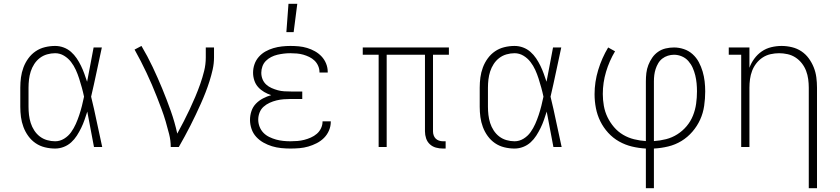

<svg xmlns="http://www.w3.org/2000/svg" viewBox="-20 -768 4390 1003"><path d="M268 8Q241 8 214.5 1.5Q188 -5 166 -20Q144 -35 128 -57Q112 -79 102.5 -104.5Q93 -130 89.5 -156.5Q86 -183 86 -210V-310Q86 -337 89.5 -363.5Q93 -390 102.5 -415.5Q112 -441 128 -463Q144 -485 166 -500Q188 -515 214.5 -521.5Q241 -528 268 -528Q291 -528 312.5 -520Q334 -512 351 -497Q368 -482 380.5 -463.5Q393 -445 403 -424.5Q413 -404 420.5 -383Q428 -362 435 -341Q444 -385 452 -430Q460 -475 469 -520H512Q498 -456 484.5 -391.5Q471 -327 456 -263Q472 -198 485.5 -132Q499 -66 514 0H471Q462 -46 453.5 -92.5Q445 -139 436 -185Q429 -163 421.5 -141.5Q414 -120 404 -99.5Q394 -79 381.5 -59.5Q369 -40 352 -24.5Q335 -9 313 -0.5Q291 8 268 8ZM268 -30Q293 -30 315 -43.5Q337 -57 351.5 -77.5Q366 -98 376 -120.5Q386 -143 394 -167Q402 -191 408 -215Q414 -239 419 -263Q414 -287 407.5 -310.5Q401 -334 393.5 -357.5Q386 -381 376 -403Q366 -425 351 -444.5Q336 -464 314.5 -477Q293 -490 268 -490Q247 -490 226 -484Q205 -478 188 -465Q171 -452 159 -433.5Q147 -415 140.5 -394.5Q134 -374 131.5 -352.5Q129 -331 129 -310V-210Q129 -189 131.5 -167.5Q134 -146 140.5 -125.5Q147 -105 159 -86.5Q171 -68 188 -55Q205 -42 226 -36Q247 -30 268 -30Z M872 0Q872 -34 863.5 -67.5Q855 -101 845.5 -133.5Q836 -166 824 -198Q812 -230 799.5 -262Q787 -294 773.5 -325.5Q760 -357 745.5 -387.5Q731 -418 715.5 -448.5Q700 -479 683 -509L719 -528Q751 -474 777.5 -418Q804 -362 827.5 -305Q851 -248 872 -189Q893 -130 906 -70Q923 -101 939.5 -133Q956 -165 971 -197Q986 -229 1000 -262Q1014 -295 1026 -329Q1038 -363 1046.5 -397.5Q1055 -432 1055 -468V-520H1098V-468Q1098 -436 1091 -405Q1084 -374 1074.5 -344Q1065 -314 1053.5 -284.5Q1042 -255 1029 -226Q1016 -197 1002.5 -168.5Q989 -140 974.5 -111.5Q960 -83 945 -55.5Q930 -28 914 0Z M1497 8Q1473 8 1448.5 5.5Q1424 3 1401 -4Q1378 -11 1356.5 -23Q1335 -35 1318.5 -53Q1302 -71 1294 -94.5Q1286 -118 1286 -142Q1286 -165 1293.5 -187.5Q1301 -210 1317 -226.5Q1333 -243 1354 -254Q1375 -265 1397 -271Q1378 -277 1360 -287.5Q1342 -298 1328.5 -313Q1315 -328 1308.5 -348Q1302 -368 1302 -388Q1302 -411 1309.5 -432.5Q1317 -454 1332 -471Q1347 -488 1366.5 -499Q1386 -510 1408 -516.5Q1430 -523 1452.5 -525.5Q1475 -528 1497 -528Q1519 -528 1541 -526Q1563 -524 1584.5 -517.5Q1606 -511 1625.5 -500Q1645 -489 1660 -473Q1675 -457 1683.5 -436Q1692 -415 1692 -393V-389H1649V-391Q1649 -408 1642 -424Q1635 -440 1623 -451.5Q1611 -463 1595.5 -470.5Q1580 -478 1564 -482.5Q1548 -487 1531 -488.5Q1514 -490 1497 -490Q1480 -490 1463 -488Q1446 -486 1429 -482Q1412 -478 1396.5 -470Q1381 -462 1369 -450Q1357 -438 1351 -421.5Q1345 -405 1345 -388Q1345 -370 1351.5 -354Q1358 -338 1370.5 -326.5Q1383 -315 1399 -308Q1415 -301 1431.5 -296.5Q1448 -292 1465.5 -291Q1483 -290 1500 -290H1559V-251H1500Q1481 -251 1462 -249.5Q1443 -248 1424.5 -243.5Q1406 -239 1388.5 -231Q1371 -223 1357 -210.5Q1343 -198 1336 -180Q1329 -162 1329 -143Q1329 -124 1336 -106Q1343 -88 1356 -74.5Q1369 -61 1386.5 -52.5Q1404 -44 1422 -39Q1440 -34 1459 -32Q1478 -30 1497 -30Q1516 -30 1534 -31.5Q1552 -33 1569.5 -37.5Q1587 -42 1604 -49.5Q1621 -57 1635 -69Q1649 -81 1657 -98Q1665 -115 1665 -133V-134H1708V-132Q1708 -108 1698.5 -86Q1689 -64 1672.5 -47.5Q1656 -31 1634.5 -20Q1613 -9 1590.5 -2.5Q1568 4 1544.5 6Q1521 8 1497 8ZM1476 -600 1487 -748H1533L1514 -600Z M2294 8Q2275 8 2257 3Q2239 -2 2225.5 -14.5Q2212 -27 2206 -45Q2200 -63 2200 -82V-482H2000V0H1958V-482H1875V-520H2325V-482H2242V-82Q2242 -71 2245.5 -61Q2249 -51 2256 -44Q2263 -37 2273 -33.5Q2283 -30 2294 -30H2308V8Z M2668 8Q2641 8 2614.5 1.5Q2588 -5 2566 -20Q2544 -35 2528 -57Q2512 -79 2502.5 -104.5Q2493 -130 2489.5 -156.5Q2486 -183 2486 -210V-310Q2486 -337 2489.5 -363.5Q2493 -390 2502.5 -415.5Q2512 -441 2528 -463Q2544 -485 2566 -500Q2588 -515 2614.5 -521.5Q2641 -528 2668 -528Q2691 -528 2712.5 -520Q2734 -512 2751 -497Q2768 -482 2780.5 -463.5Q2793 -445 2803 -424.5Q2813 -404 2820.5 -383Q2828 -362 2835 -341Q2844 -385 2852 -430Q2860 -475 2869 -520H2912Q2898 -456 2884.5 -391.5Q2871 -327 2856 -263Q2872 -198 2885.5 -132Q2899 -66 2914 0H2871Q2862 -46 2853.5 -92.5Q2845 -139 2836 -185Q2829 -163 2821.5 -141.5Q2814 -120 2804 -99.5Q2794 -79 2781.5 -59.5Q2769 -40 2752 -24.5Q2735 -9 2713 -0.5Q2691 8 2668 8ZM2668 -30Q2693 -30 2715 -43.5Q2737 -57 2751.5 -77.5Q2766 -98 2776 -120.5Q2786 -143 2794 -167Q2802 -191 2808 -215Q2814 -239 2819 -263Q2814 -287 2807.5 -310.5Q2801 -334 2793.5 -357.5Q2786 -381 2776 -403Q2766 -425 2751 -444.5Q2736 -464 2714.5 -477Q2693 -490 2668 -490Q2647 -490 2626 -484Q2605 -478 2588 -465Q2571 -452 2559 -433.5Q2547 -415 2540.5 -394.5Q2534 -374 2531.5 -352.5Q2529 -331 2529 -310V-210Q2529 -189 2531.5 -167.5Q2534 -146 2540.5 -125.5Q2547 -105 2559 -86.5Q2571 -68 2588 -55Q2605 -42 2626 -36Q2647 -30 2668 -30Z M3354 215V8Q3317 6 3281.5 -2.5Q3246 -11 3214 -29Q3182 -47 3157 -74.5Q3132 -102 3116 -134.5Q3100 -167 3093 -203Q3086 -239 3086 -276Q3086 -340 3105 -402.5Q3124 -465 3157 -520L3193 -500Q3163 -450 3146 -393Q3129 -336 3129 -277Q3129 -246 3134.5 -215Q3140 -184 3153.5 -156Q3167 -128 3187.5 -104Q3208 -80 3235 -64Q3262 -48 3292.5 -40.5Q3323 -33 3354 -31V-343Q3354 -365 3356.5 -386.5Q3359 -408 3367 -428.5Q3375 -449 3387.5 -467Q3400 -485 3418 -497.5Q3436 -510 3457.5 -515Q3479 -520 3501 -520Q3527 -520 3552.5 -511.5Q3578 -503 3598 -485Q3618 -467 3630.5 -443.5Q3643 -420 3650.5 -394.5Q3658 -369 3661 -343Q3664 -317 3664 -290Q3664 -253 3658.5 -215Q3653 -177 3637.5 -143Q3622 -109 3597 -80Q3572 -51 3540 -31.5Q3508 -12 3471 -3Q3434 6 3396 8V215ZM3396 -31Q3428 -33 3459.5 -41Q3491 -49 3518.5 -66.5Q3546 -84 3567 -109Q3588 -134 3600 -164Q3612 -194 3616.5 -226Q3621 -258 3621 -291Q3621 -312 3619 -333Q3617 -354 3612 -374.5Q3607 -395 3598.5 -414Q3590 -433 3576 -449Q3562 -465 3542 -473.5Q3522 -482 3501 -482Q3485 -482 3469 -477Q3453 -472 3440 -462Q3427 -452 3418.5 -437.5Q3410 -423 3405 -407.5Q3400 -392 3398 -376Q3396 -360 3396 -343Z M4205 215V-310Q4205 -332 4202 -354.5Q4199 -377 4191 -398Q4183 -419 4169 -437Q4155 -455 4136 -467.5Q4117 -480 4094.5 -485Q4072 -490 4050 -490Q4028 -490 4005.5 -485Q3983 -480 3964 -467.5Q3945 -455 3931 -437Q3917 -419 3909 -398Q3901 -377 3898 -354.5Q3895 -332 3895 -310V0H3852V-482H3787V-520H3895V-414Q3904 -439 3920.5 -461.5Q3937 -484 3959.5 -499.5Q3982 -515 4009 -521.5Q4036 -528 4063 -528Q4090 -528 4117 -521.5Q4144 -515 4166.5 -500Q4189 -485 4205 -463Q4221 -441 4231 -416Q4241 -391 4244.5 -364Q4248 -337 4248 -310V215Z"/></svg>

Font: Iosevka Etoile Extralight
Style: Regular
Weight: 200
Designer: Belleve Invis
Foundry: Belleve Invis
Version: Version 22.1.2; ttfautohint (v1.8.4)